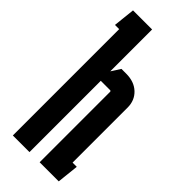

<svg xmlns="http://www.w3.org/2000/svg" viewBox="-229 -737 775 775"><g transform="rotate(45 158.0 -350.0)"><path d="M34 0V-607H10L20 -700H129V-461L154 -500H181Q227 -500 254.5 -474Q282 -448 282 -407V-93H306L296 0H187V-402Q187 -407 182 -407H129V0Z"/></g></svg>

Font: Karantina
Style: Regular
Weight: 400
Designer: Rony Koch
Foundry: Rony Koch
Version: Version 1.000; ttfautohint (v1.8.3)